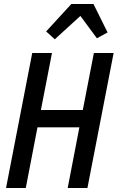

<svg xmlns="http://www.w3.org/2000/svg" viewBox="-20 -933 590 953"><path d="M10 0 140 -670H238L183 -387H391L446 -670H544L414 0H316L374 -301H166L108 0ZM252 -738 209 -777 334 -913H444L514 -772L461 -743L379 -854Z"/></svg>

Font: Lode Dark Term
Style: Bold Italic
Weight: 700
Italic angle: -11°
Monospace: yes
Designer: Belleve Invis
Foundry: Belleve Invis
Version: Version 29.2.0